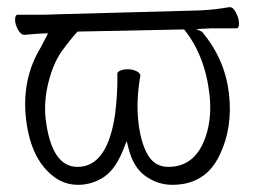

<svg xmlns="http://www.w3.org/2000/svg" viewBox="-20 -502 708 535"><path d="M106 -409Q93 -409 49 -405H48Q38 -405 30 -419.5Q22 -434 22 -447.5Q22 -461 30 -461H92Q118 -461 133 -462L538 -473Q579 -475 618 -482H621Q630 -482 638 -466Q646 -450 646 -436.5Q646 -423 639 -423H568Q560 -423 546 -422L527 -421L544 -413Q544 -412 545 -411Q607 -336 618 -241Q629 -146 592 -70Q553 13 460 13Q419 13 384.5 -12Q350 -37 337 -93L333 -109L327 -94Q304 -32 270.5 -9.5Q237 13 197.5 13Q158 13 127 -12Q65 -61 52.5 -171Q40 -281 93 -369Q101 -384 114 -409ZM196 -414Q175 -391 152 -359Q129 -327 115.5 -274.5Q102 -222 107 -172Q123 -37 196 -37Q280 -37 301 -186Q308 -243 307 -294V-295Q306 -301 314.5 -305Q323 -309 335.5 -309Q348 -309 358.5 -304.5Q369 -300 371 -293V-291Q359 -221 365.5 -163Q372 -105 391.5 -71Q411 -37 449 -37Q530 -37 557 -134Q570 -182 564 -236Q552 -347 493 -420Z"/></svg>

Font: LXGW WenKai Light
Style: Regular
Weight: 300
Designer: LXGW / Fontworks Inc.
Foundry: LXGW / Fontworks Inc.
Version: Version 1.501; October 10, 2024